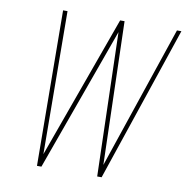

<svg xmlns="http://www.w3.org/2000/svg" viewBox="-82 -815 883 895"><g transform="rotate(10 360.0 -367.5)"><path d="M151 0H172L417 -680L436 0H457L705 -735H684L455 -58L436 -735H415L171 -59L166 -735H145Z"/></g></svg>

Font: Iosevka Sparkle Thin Oblique
Style: Regular
Weight: 100
Italic angle: -9°
Designer: Belleve Invis
Foundry: Belleve Invis
Version: Version 4.5.0; ttfautohint (v1.8.3)